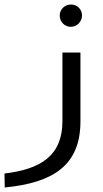

<svg xmlns="http://www.w3.org/2000/svg" viewBox="-20 -596 457 852"><path d="M294 -477C322 -477 344 -500 344 -528C344 -555 322 -576 295 -576C267 -576 245 -554 245 -527C245 -499 267 -477 294 -477ZM257 -363V-58C257 96 159 155 0 174L1 236C216 215 337 138 337 -58V-363Z"/></svg>

Font: Juman Normal
Style: Regular
Weight: 300
Designer: Bandar Raffah (Arabic) Julieta Ulanovsky (Latin)
Foundry: Caramella
Version: Version 5.022;PS 005.022;hotconv 1.0.88;makeotf.lib2.5.64775